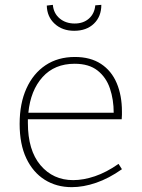

<svg xmlns="http://www.w3.org/2000/svg" viewBox="-20 -765 586 792"><path d="M276 7Q213 7 164.5 -23.5Q116 -54 88.5 -112Q61 -170 61 -254Q61 -338 89 -400Q117 -462 168 -496Q219 -530 289 -530Q353 -530 396.5 -501.5Q440 -473 461.5 -422Q483 -371 483 -305Q483 -299 483 -291.5Q483 -284 482 -273H95Q95 -266 95 -258Q95 -145 147 -83.5Q199 -22 282 -22Q324 -22 371.5 -38Q419 -54 469 -89L483 -67Q429 -29 376.5 -11Q324 7 276 7ZM288 -502Q205 -502 155.5 -447Q106 -392 97 -300H449Q449 -354 433.5 -400Q418 -446 382.5 -474Q347 -502 288 -502ZM286 -638Q237 -638 205.5 -667Q174 -696 173 -742L198 -745Q201 -710 226 -689Q251 -668 288 -668Q324 -668 347 -688.5Q370 -709 373 -743L398 -745Q398 -697 367.5 -667.5Q337 -638 286 -638Z"/></svg>

Font: Bitter ExtraLight
Style: Regular
Weight: 200
Designer: Sol Matas, and Bitter project Authors
Foundry: Sol Matas
Version: Version 2.001